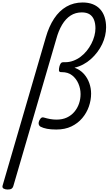

<svg xmlns="http://www.w3.org/2000/svg" viewBox="-105 -1026 876 1549"><path d="M-44 503Q-61 503 -75 496Q-89 489 -84 471L265 -726Q290 -813 331.5 -876Q373 -939 431 -972.5Q489 -1006 562 -1006Q608 -1006 643.5 -992Q679 -978 703 -951.5Q727 -925 739 -888Q751 -851 751 -805Q751 -773 743 -738Q735 -703 719 -669.5Q703 -636 680 -605.5Q657 -575 628.5 -549.5Q600 -524 566 -506Q532 -488 496 -480Q542 -463 571.5 -430Q601 -397 615.5 -355.5Q630 -314 630 -271Q630 -218 612 -166.5Q594 -115 558.5 -73Q523 -31 471 -6Q419 19 349 19Q305 19 274 13Q243 7 222 -4Q209 -12 207 -26.5Q205 -41 215 -59Q223 -73 230.5 -77Q238 -81 248 -78Q275 -70 300 -65.5Q325 -61 351 -61Q399 -61 435 -78Q471 -95 495.5 -124.5Q520 -154 532.5 -190.5Q545 -227 545 -267Q545 -311 527.5 -351.5Q510 -392 477 -418Q444 -444 394 -444H388Q371 -444 370.5 -459Q370 -474 375 -492Q379 -506 385.5 -515Q392 -524 406 -524H420Q454 -524 485.5 -535.5Q517 -547 544.5 -567.5Q572 -588 594 -615Q616 -642 632 -673Q648 -704 656.5 -736Q665 -768 665 -797Q665 -837 653.5 -866Q642 -895 618 -910.5Q594 -926 555 -926Q504 -926 464.5 -900.5Q425 -875 396 -826.5Q367 -778 349 -711L2 477Q-2 490 -12 496.5Q-22 503 -44 503Z"/></svg>

Font: Playwrite AU SA
Style: Regular
Weight: 400
Designer: Veronika Burian, José Scaglione
Foundry: TypeTogether
Version: Version 1.002